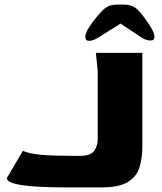

<svg xmlns="http://www.w3.org/2000/svg" viewBox="-20 -819 707 839"><path d="M272 0Q200 0 140.5 -3.5Q81 -7 45.5 -16Q10 -25 10 -41L80 -160Q109 -147 160.5 -142.5Q212 -138 297 -138H330Q377 -138 392 -160.5Q407 -183 407 -209V-508L399 -588H602V-179Q602 -129 589.5 -88Q577 -47 538.5 -23.5Q500 0 421 0ZM353 -658Q353 -674 368.5 -698.5Q384 -723 403 -745.5Q422 -768 433 -778Q444 -788 458 -793.5Q472 -799 497 -799H517Q541 -799 556 -793Q571 -787 580 -778Q591 -768 608.5 -745Q626 -722 640.5 -697.5Q655 -673 655 -658Q655 -641 636 -642Q617 -643 600 -654L507 -716L408 -654Q387 -641 370 -640.5Q353 -640 353 -658Z"/></svg>

Font: Goldman
Style: Bold
Weight: 700
Designer: Jaikishan Patel
Version: Version 1.000; ttfautohint (v1.8.3)